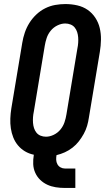

<svg xmlns="http://www.w3.org/2000/svg" viewBox="-20 -763 540 948"><path d="M300 165Q277 165 255 161.5Q233 158 213.5 149Q194 140 178.5 125Q163 110 154 90Q145 70 144 47.5Q143 25 147 1Q123 -4 103 -16Q83 -28 68.5 -45.5Q54 -63 45.5 -84.5Q37 -106 33.5 -129.5Q30 -153 31 -178Q32 -203 36 -228L90 -552Q94 -577 102.5 -602Q111 -627 125 -649.5Q139 -672 159 -691Q179 -710 203 -722Q227 -734 252.5 -738.5Q278 -743 303 -743Q333 -743 361.5 -736.5Q390 -730 412.5 -714.5Q435 -699 450.5 -675.5Q466 -652 472.5 -624.5Q479 -597 478.5 -567Q478 -537 473 -507L419 -183Q416 -162 410 -141.5Q404 -121 393.5 -102Q383 -83 369.5 -65.5Q356 -48 338 -34Q320 -20 300 -11Q280 -2 259 3Q257 15 257.5 26.5Q258 38 263.5 48Q269 58 279 63.5Q289 69 300 69H352V165ZM207 -88Q226 -88 245.5 -97.5Q265 -107 278.5 -123.5Q292 -140 298.5 -159.5Q305 -179 308 -198L362 -523Q365 -537 366 -551Q367 -565 366 -578.5Q365 -592 361 -604.5Q357 -617 349 -627Q341 -637 328.5 -642Q316 -647 302 -647Q283 -647 263.5 -637.5Q244 -628 230.5 -611.5Q217 -595 210.5 -575.5Q204 -556 201 -537L147 -212Q144 -198 143 -184Q142 -170 143 -156.5Q144 -143 148 -130.5Q152 -118 160 -108Q168 -98 180.5 -93Q193 -88 207 -88Z"/></svg>

Font: Iosevka Curly Slab
Style: Bold Italic
Weight: 700
Italic angle: -9°
Monospace: yes
Designer: Belleve Invis
Foundry: Belleve Invis
Version: Version 22.1.2; ttfautohint (v1.8.4)